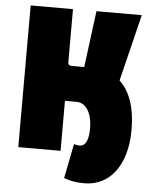

<svg xmlns="http://www.w3.org/2000/svg" viewBox="-57 -748 751 945"><g transform="rotate(5 318.0 -275.5)"><path d="M395 149C524 149 604 37 604 -133C604 -244 575 -323 524 -370L605 -700H381L345 -421H285C269 -421 265 -427 265 -441V-700H56V0H265V-247H323C370 -247 400 -196 400 -123C400 -70 388 -34 355 -34C345 -34 337 -36 328 -39L294 132C325 144 358 149 395 149Z"/></g></svg>

Font: Finlandica Black
Style: Regular
Weight: 900
Designer: Niklas Ekholm, Juho Hiilivirta, Jaakko Suomalainen
Foundry: Helsinki Type Studio
Version: Version 2.000;Glyphs 3.2 (3202)